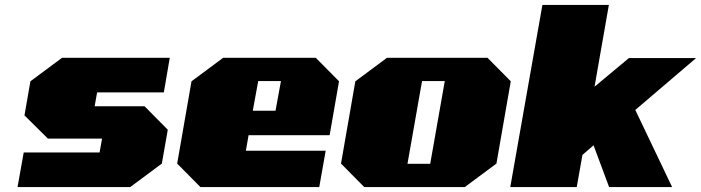

<svg xmlns="http://www.w3.org/2000/svg" viewBox="-20 -757 2837 777"><path d="M51 0 76 -140H383L393 -196H174L79 -290L103 -428L231 -523H667L643 -383H373L363 -327H565L659 -232L635 -95L507 0Z M791 0 697 -95 755 -428 883 -523H1258L1352 -428L1314 -210H986L975 -147H1298L1272 0ZM1003 -309H1095L1117 -429H1025Z M1454 0 1360 -95 1418 -428 1546 -523H1953L2047 -428L1989 -95L1861 0ZM1629 -94H1721L1780 -429H1688Z M2045 0 2175 -737H2444L2386 -406L2525 -522H2797L2551 -312L2700 0H2445L2382 -169L2337 -130L2314 0Z"/></svg>

Font: Tomorrow ExtraBold
Style: Italic
Weight: 800
Italic angle: -10°
Designer: Tony de Marco, Monica Rizzolli
Foundry: Just in Type
Version: Version 2.002